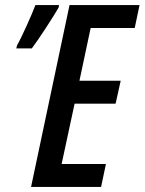

<svg xmlns="http://www.w3.org/2000/svg" viewBox="-20 -734 568 754"><path d="M102 0H377L396 -90H222L273 -327H434L454 -417H292L336 -624H509L528 -714H253ZM44 -544H105C131 -578 190 -669 210 -704L212 -714H119C106 -679 67 -591 47 -556Z"/></svg>

Font: Noto Sans UI Condensed Medium
Style: Italic
Weight: 500
Width: 3
Italic angle: -12°
Designer: Monotype Design Team
Foundry: Monotype Imaging Inc.
Version: Version 1.901